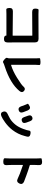

<svg xmlns="http://www.w3.org/2000/svg" viewBox="1547 -2368 906 4040"><g transform="rotate(90 2000.0 -348.0)"><path d="M801 21Q728 21 729 -25Q729 -30 724 -30H273Q210 -30 180 -27.5Q150 -25 148 -96Q145 -167 221 -166L725 -161Q730 -161 730 -166V-570Q730 -575 725 -575L234 -572Q157 -571 161 -640Q164 -709 188.5 -706.5Q213 -704 280 -704L797 -706Q872 -706 872 -631L873 -53Q873 22 801 21Z M1232 13Q1188 -25 1198 -46Q1208 -67 1208 -105V-647Q1208 -708 1204 -726.5Q1200 -745 1276 -747Q1352 -749 1348 -722.5Q1344 -696 1344 -647V-132Q1344 -127 1349 -128Q1474 -165 1614 -252Q1767 -347 1797 -384Q1845 -442 1893 -401Q1942 -361 1894 -303Q1733 -110 1382 4Q1349 15 1347 16Q1345 17 1328 22.5Q1311 28 1293.5 39.5Q1276 51 1232 13Z M2422 77Q2351 104 2330 40Q2310 -23 2375 -54L2418 -75Q2450 -90 2480 -108Q2547 -149 2606 -223Q2656 -286 2691 -380Q2725 -471 2729 -510.5Q2733 -550 2803 -535Q2874 -521 2852 -453Q2850 -448 2841 -413Q2805 -273 2714 -155Q2647 -69 2556 -3Q2471 58 2422 77ZM2305 -290Q2244 -268 2218 -338L2214 -351Q2201 -386 2188 -421Q2170 -467 2164 -478Q2158 -489 2214 -518Q2270 -548 2303 -480Q2316 -454 2341 -382Q2366 -312 2305 -290ZM2527 -355Q2467 -334 2443 -406Q2432 -443 2418 -476L2416 -481Q2388 -551 2446 -574Q2504 -596 2531 -526L2560 -447Q2587 -376 2527 -355Z M3383 36Q3306 33 3310 5Q3314 -23 3314 -96V-671Q3314 -741 3310.5 -758.5Q3307 -776 3383 -781Q3460 -785 3454 -707Q3451 -671 3451 -635V-534Q3451 -523 3461 -520Q3552 -494 3676 -448Q3800 -402 3806 -399Q3873 -366 3840 -300Q3806 -233 3739 -268Q3673 -303 3456 -377Q3451 -379 3451 -374V-132Q3451 -96 3453 -60L3455 -38Q3460 39 3383 36Z"/></g></svg>

Font: Resource Han Rounded JP
Style: Bold
Weight: 700
Designer: Cyano Hao (round all glyphs); Ryoko NISHIZUKA 西塚涼子 (kana, bopomofo & ideographs); Paul D. Hunt (Latin, Greek & Cyrillic)
Foundry: Cyano Hao
Version: 0.990